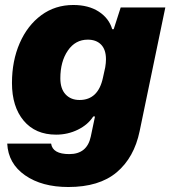

<svg xmlns="http://www.w3.org/2000/svg" viewBox="-20 -574 683 770"><path d="M9 2H185Q191 44 258 44Q329 44 344 -26L361 -107H354Q333 -74 292.5 -54Q252 -34 205 -34Q122 -34 75 -90Q28 -146 28 -241Q28 -330 59 -401Q90 -472 145.5 -513Q201 -554 274 -554Q335 -554 376 -527.5Q417 -501 430 -457H436L464 -544H643L540 -48Q518 58 448 117Q378 176 254 176Q148 176 80.5 129Q13 82 9 2ZM393 -263 402 -304Q405 -322 405 -336Q405 -375 385.5 -395Q366 -415 332 -415Q282 -415 252 -371Q222 -327 222 -260Q222 -218 243 -195.5Q264 -173 299 -173Q374 -173 393 -263Z"/></svg>

Font: Mona Sans Black
Style: Italic
Weight: 900
Italic angle: -11.7°
Designer: Deni Anggara
Foundry: GitHub
Version: Version 2.000